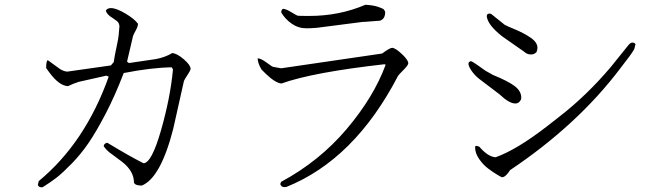

<svg xmlns="http://www.w3.org/2000/svg" viewBox="-20 -758 2800 807"><path d="M446 -724Q469 -724 507.5 -701Q546 -678 560 -658Q560 -647 550 -629Q540 -611 539 -606L514 -499L522 -493L637 -510Q676 -518 704 -535Q725 -533 753 -508.5Q781 -484 781 -469Q781 -462 767.5 -442Q754 -422 753 -417L708 -216Q655 -10 576 22Q547 22 543 9Q543 -39 493 -78L438 -119Q424 -131 416 -143Q416 -155 431 -158Q525 -101 583 -72Q617 -72 656.5 -209.5Q696 -347 707 -466L702 -475Q617 -474 500 -451Q464 -357 424.5 -281Q385 -205 352.5 -157.5Q320 -110 282 -71Q244 -32 218.5 -12Q193 8 159 29Q143 31 139 19L143 3Q338 -158 437 -436L427 -440L311 -414Q286 -406 266 -396Q229 -397 187 -454L174 -472Q174 -503 181 -505L232 -468Q250 -457 264 -457Q267 -457 270 -458L446 -483L458 -497Q462 -525 470 -561.5Q478 -598 479 -612Q479 -620 480.5 -631.5Q482 -643 482 -647Q482 -651 480 -657.5Q478 -664 472 -669Q466 -674 454 -682Q428 -697 425 -714Q432 -724 446 -724Z M1268 -639Q1234 -639 1206 -658.5Q1178 -678 1162 -706Q1162 -716 1169 -721Q1181 -721 1204 -707Q1227 -693 1231 -692Q1236 -691 1280 -691Q1406 -691 1516 -738Q1550 -736 1570 -729Q1590 -722 1593 -718.5Q1596 -715 1599 -708Q1599 -678 1577 -671L1511 -666H1505L1311 -641Q1285 -639 1268 -639ZM1628 -557Q1641 -557 1668.5 -531.5Q1696 -506 1696 -492Q1696 -484 1675.5 -463.5Q1655 -443 1653 -439Q1470 -87 1183 28Q1162 31 1158 15L1162 6Q1322 -80 1436.5 -215Q1551 -350 1601 -486L1596 -488Q1294 -454 1163 -407Q1138 -409 1098 -447L1079 -466Q1063 -493 1063 -513Q1078 -512 1100.5 -495Q1123 -478 1128 -477L1162 -471L1586 -533Q1617 -556 1628 -557Z M2235 -539Q2225 -529 2213 -529Q2195 -529 2184 -540L2091 -605Q2030 -653 2026 -689Q2025 -700 2037 -701Q2041 -701 2045 -699L2101 -654Q2107 -650 2144.5 -634.5Q2182 -619 2210.5 -599.5Q2239 -580 2239 -557Q2239 -549 2235 -539ZM2090 -13Q2088 -13 2071 -23Q2054 -33 2032.5 -49Q2011 -65 1994 -89.5Q1977 -114 1977 -138Q1977 -145 1981.5 -145Q1986 -145 1995 -141Q2031 -99 2063 -97Q2151 -128 2279 -227L2334 -270Q2446 -357 2547 -476L2621 -568Q2630 -579 2638 -579Q2648 -579 2651 -572L2646 -552Q2637 -534 2589 -473Q2409 -234 2124 -43Q2105 -13 2090 -13ZM2171 -347Q2171 -339 2164 -331Q2157 -323 2146 -323Q2120 -323 2079 -362L1992 -428Q1973 -444 1961 -462Q1949 -480 1949 -490Q1949 -498 1959 -501Q1967 -499 1990.5 -482Q2014 -465 2020 -461L2052 -443Q2116 -417 2143.5 -396Q2171 -375 2171 -347Z"/></svg>

Font: cwTeXMing
Style: Medium
Weight: 500
Version: Version 1.17